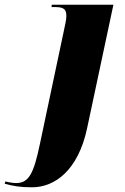

<svg xmlns="http://www.w3.org/2000/svg" viewBox="-153 -556 532 816"><path d="M-17 240C81 240 179 167 217 -10L329 -536H67L66 -526H81C120 -526 129 -515 129 -488C129 -472 124 -452 119 -428L17 54C-10 184 -31 222 -85 222C-98 222 -121 218 -130 215L-133 225C-95 235 -68 240 -17 240Z"/></svg>

Font: Noto Serif Display SemiCondensed Black
Style: Italic
Weight: 900
Width: 4
Italic angle: -12°
Designer: Monotype Design Team
Foundry: Monotype Imaging Inc.
Version: Version 2.009